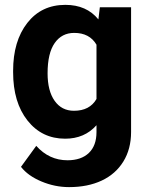

<svg xmlns="http://www.w3.org/2000/svg" viewBox="-20 -558 611 786"><path d="M33.7 -268.1Q33.7 -389.6 91.6 -463.9Q149.4 -538.1 247.6 -538.1Q334.5 -538.1 382.8 -478.5L388.7 -528.3H516.6V-17.6Q516.6 51.8 485.1 103Q453.6 154.3 396.5 181.2Q339.4 208 262.7 208Q204.6 208 149.4 184.8Q94.2 161.6 65.9 125L128.4 39.1Q181.2 98.1 256.3 98.1Q312.5 98.1 343.8 68.1Q375 38.1 375 -17.1V-45.4Q326.2 9.8 246.6 9.8Q151.4 9.8 92.5 -64.7Q33.7 -139.2 33.7 -262.2ZM174.8 -257.8Q174.8 -186 203.6 -145.3Q232.4 -104.5 282.7 -104.5Q347.2 -104.5 375 -152.8V-375Q346.7 -423.3 283.7 -423.3Q232.9 -423.3 203.9 -381.8Q174.8 -340.3 174.8 -257.8Z"/></svg>

Font: Roboto
Style: Bold
Weight: 700
Designer: Google
Version: Version 2.134; 2016; ttfautohint (v1.6)